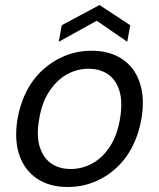

<svg xmlns="http://www.w3.org/2000/svg" viewBox="-20 -736 637 768"><path d="M250 12Q179 12 129 -21Q79 -54 58 -114Q37 -174 49 -254Q59 -317 85 -368.5Q111 -420 151 -456.5Q191 -493 240.5 -513Q290 -533 346 -533Q418 -533 467.5 -500.5Q517 -468 538 -408.5Q559 -349 547 -268Q537 -205 511.5 -153.5Q486 -102 446 -65Q406 -28 356.5 -8Q307 12 250 12ZM262 -60Q310 -60 351.5 -83.5Q393 -107 422 -153.5Q451 -200 461 -267Q471 -332 457 -375Q443 -418 411 -439.5Q379 -461 334 -461Q287 -461 246 -437.5Q205 -414 175.5 -368Q146 -322 136 -255Q125 -191 139.5 -147Q154 -103 186 -81.5Q218 -60 262 -60ZM215 -569 227 -635 378 -716 501 -635 489 -569 367 -653Z"/></svg>

Font: DM Sans 10pt
Style: Italic
Weight: 400
Italic angle: -10°
Version: Version 4.004;gftools[0.9.30]